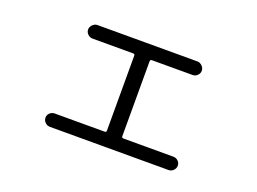

<svg xmlns="http://www.w3.org/2000/svg" viewBox="-82 -715 1165 871"><g transform="rotate(20 500.0 -280.0)"><path d="M213.9 -26.4Q200.2 -26.4 190.4 -36.1Q180.7 -45.9 180.7 -59.1Q180.7 -72.3 190.4 -81.5Q200.2 -90.8 213.9 -90.8H454.1Q462.9 -90.8 462.9 -98.6V-460.9Q462.9 -468.8 454.1 -468.8H258.8Q245.1 -468.8 235.4 -478.5Q225.6 -488.3 225.6 -501Q225.6 -513.7 235.8 -523.9Q246.1 -534.2 258.8 -534.2H741.2Q753.9 -534.2 764.2 -523.9Q774.4 -513.7 774.4 -501Q774.4 -488.3 764.6 -478.5Q754.9 -468.8 741.2 -468.8H545.9Q537.1 -468.8 537.1 -460.9V-98.6Q537.1 -90.8 545.9 -90.8H786.1Q799.8 -90.8 809.6 -81.5Q819.3 -72.3 819.3 -59.1Q819.3 -45.9 809.6 -36.1Q799.8 -26.4 786.1 -26.4Z"/></g></svg>

Font: Rounded Mgen+ 2m regular
Style: Regular
Weight: 400
Designer: [Source Han Sans]
Ryoko NISHIZUKA  (kana & ideographs); Paul D. Hunt (Latin, Greek & Cyrillic); Wenlong ZHANG  (bopomofo
Version: Version 1.059.20150602